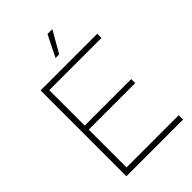

<svg xmlns="http://www.w3.org/2000/svg" viewBox="-271 -1046 1153 1153"><g transform="rotate(-45 306.0 -469.5)"><path d="M94 0V-729H575V-693H121L132 -704V-26L121 -37H575V0ZM121 -358V-392H527V-358ZM295 -803 363 -939H404L326 -803Z"/></g></svg>

Font: Mona Sans ExtraLight
Style: Regular
Weight: 200
Designer: Deni Anggara
Foundry: GitHub
Version: Version 2.000